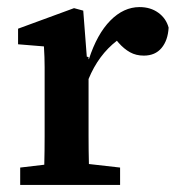

<svg xmlns="http://www.w3.org/2000/svg" viewBox="-20 -522 504 542"><path d="M37 0V-49L105 -57Q106 -95 106 -137Q106 -179 106 -213V-267Q106 -305 106 -332.5Q106 -360 104 -391L31 -397V-441L189 -499L215 -492L225 -362L230 -361V-355H231Q254 -426 291.5 -464Q329 -502 374 -502Q405 -502 427 -486Q449 -470 456 -444Q454 -408 436 -386.5Q418 -365 386 -365Q364 -365 347 -374.5Q330 -384 315 -401L310 -407Q258 -367 230 -299V-213Q230 -179 230 -138Q230 -97 231 -59L319 -49V0Z"/></svg>

Font: Source Serif 4 SmText Semibold
Style: Regular
Weight: 600
Designer: Frank Grießhammer
Foundry: Adobe
Version: Version 4.005;hotconv 1.1.0;makeotfexe 2.6.0